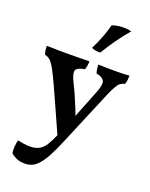

<svg xmlns="http://www.w3.org/2000/svg" viewBox="-175 -811 902 1151"><g transform="rotate(20 276.5 -235.5)"><path d="M387 -298Q411 -357 400 -378Q389 -399 350 -406Q346 -418 344 -432Q342 -446 342 -460Q365 -459 390 -458.5Q415 -458 441 -458Q468 -458 493 -458.5Q518 -459 540 -461Q540 -448 538.5 -433.5Q537 -419 532 -406Q515 -402 503 -393Q491 -384 480.5 -365Q470 -346 455 -313L308 37Q280 105 257 147Q234 189 213.5 211Q193 233 172.5 241Q152 249 128 249Q97 249 74.5 238.5Q52 228 40 216Q36 199 38 174Q40 149 45 132Q62 136 83 139Q104 142 126 142Q157 142 181 129.5Q205 117 223 88Q234 71 260.5 13.5Q287 -44 318 -124ZM261 33Q237 -22 209 -83Q181 -144 155.5 -202Q130 -260 109 -302Q89 -344 75 -365Q61 -386 48.5 -394.5Q36 -403 21 -406Q17 -417 15 -431.5Q13 -446 13 -460Q42 -459 75 -458.5Q108 -458 139 -458Q171 -458 212.5 -458.5Q254 -459 285 -460Q285 -445 282.5 -430.5Q280 -416 276 -406Q227 -398 220.5 -378Q214 -358 239 -307Q254 -278 270.5 -240.5Q287 -203 302.5 -164.5Q318 -126 330 -92ZM328 -531Q313 -530 297.5 -533Q282 -536 272 -541Q296 -589 311 -629Q326 -669 336 -708Q357 -716 378.5 -718.5Q400 -721 419 -720Q430 -720 440.5 -718Q451 -716 459 -714Q424 -674 389.5 -625.5Q355 -577 328 -531Z"/></g></svg>

Font: Vollkorn SemiBold
Style: Regular
Weight: 600
Designer: Friedrich Althausen
Foundry: Friedrich Althausen
Version: Version 5.000